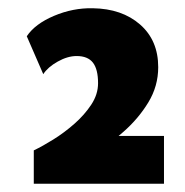

<svg xmlns="http://www.w3.org/2000/svg" viewBox="-20 -711 448 466"><path d="M45 -623Q65 -653 111 -672.5Q157 -692 205 -691Q276 -690 320 -651.5Q364 -613 364 -548Q364 -502 340 -462.5Q316 -423 279.5 -391Q243 -359 205.5 -333Q168 -307 142 -287L165 -381H378V-265H62V-346Q83 -356 109.5 -372.5Q136 -389 160.5 -410.5Q185 -432 201.5 -457Q218 -482 218 -509Q218 -543 205.5 -559Q193 -575 166 -575Q144 -575 120 -561.5Q96 -548 85 -531Z"/></svg>

Font: Reem Kufi Fun
Style: Regular
Weight: 400
Designer: Khaled Hosny
Version: Version 1.005